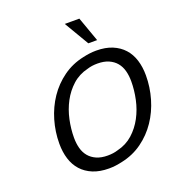

<svg xmlns="http://www.w3.org/2000/svg" viewBox="-169 -1104 1143 1250"><g transform="rotate(-20 402.0 -479.5)"><path d="M372 12Q308 12 261 -7.5Q214 -27 183 -61.5Q152 -96 137 -144Q122 -192 122 -250Q122 -332 145 -410.5Q168 -489 211.5 -553.5Q255 -618 318.5 -664Q382 -710 463 -727Q485 -732 507.5 -735Q530 -738 554 -738Q618 -738 665 -718.5Q712 -699 743 -664.5Q774 -630 789 -582Q804 -534 804 -476Q804 -394 781 -315.5Q758 -237 714.5 -172.5Q671 -108 607.5 -62Q544 -16 463 1Q441 6 418.5 9Q396 12 372 12ZM463 -80Q526 -95 571 -135.5Q616 -176 645 -230.5Q674 -285 687.5 -348Q701 -411 701 -472Q701 -512 692 -545.5Q683 -579 662.5 -603.5Q642 -628 610 -642Q578 -656 533 -656Q494 -656 463 -646Q400 -631 355 -590.5Q310 -550 281 -495.5Q252 -441 238.5 -378Q225 -315 225 -254Q225 -214 234 -180.5Q243 -147 263.5 -122.5Q284 -98 316 -84Q348 -70 393 -70Q432 -70 463 -80ZM523 -800 422 -971H523L584 -800Z"/></g></svg>

Font: Perun
Style: Italic
Weight: 400
Italic angle: -12°
Foundry: Copyright (c) Stefan Peev, Context Ltd, 2016
Version: Version 1.027